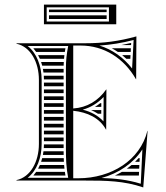

<svg xmlns="http://www.w3.org/2000/svg" viewBox="-20 -789 725 839"><path d="M194 -736H446V-747H194ZM194 -722V-706H446V-722ZM488 -683V-769H172V-683ZM456 -695H184V-757H456ZM510.1 -592H552.7L553.2 -601.3C538.2 -597.7 524 -594.6 510.1 -592ZM551.9 -578H468.7C477.8 -573.1 486.6 -567.8 495 -562H551.1ZM550.3 -548H513.9C520.2 -542.9 526.3 -537.6 532.2 -532H549.4ZM482.2 -22H586.9C587.1 -27.3 587.4 -32.7 587.6 -38H512.6C502.8 -32.2 492.6 -26.8 482.2 -22ZM570.3 -82H589.6C589.9 -87.3 590.1 -92.7 590.4 -98H585.6C580.7 -92.5 575.6 -87.1 570.3 -82ZM554.8 -68C548.2 -62.4 541.3 -57 534.1 -52H588.2C588.5 -57.3 588.7 -62.7 589 -68ZM417.9 -338C410.3 -331.9 402.6 -326.6 394.9 -322H422.6C422.6 -327.3 422.6 -332.7 422.7 -338ZM422.5 -308H378C388.8 -303.4 398.7 -298.1 408 -292H422.4C422.4 -297.3 422.5 -302.7 422.5 -308ZM125.8 -22H266C265 -27.4 264.2 -32.8 263.5 -38H138.1C134.3 -32.4 130.2 -27 125.8 -22ZM159.6 -82H259.2C258.9 -87.3 258.7 -92.6 258.5 -98H164.4C163 -92.6 161.4 -87.2 159.6 -82ZM154.3 -68C151.9 -62.5 149.3 -57.2 146.5 -52H261.7C261.1 -57.4 260.6 -62.7 260.2 -68ZM172 -158C172 -152.6 171.8 -147.3 171.4 -142H258V-158ZM170 -128C169.4 -122.6 168.5 -117.3 167.5 -112H258.2C258.1 -117.3 258.1 -122.6 258 -128ZM172 -202H258V-218H172ZM172 -188V-172H258V-188ZM172 -428V-412H258V-428ZM172 -398V-382H258V-398ZM172 -368V-352H258V-368ZM172 -338V-322H258V-338ZM172 -308V-292H258V-308ZM172 -278V-262H258V-278ZM172 -248V-232H258V-248ZM138 -562H263.3C264.1 -567.4 265 -572.7 265.9 -578H125.7C130.1 -573 134.2 -567.6 138 -562ZM146.5 -548C149.3 -542.8 151.8 -537.5 154.2 -532H259.8C260.3 -537.4 260.8 -542.7 261.4 -548ZM159.6 -518C161.4 -512.8 163 -507.4 164.4 -502H258.1C258.3 -507.4 258.5 -512.7 258.8 -518ZM167.5 -488C168.5 -482.7 169.4 -477.4 170 -472H258V-488ZM171.4 -458C171.8 -452.7 172 -447.4 172 -442H258V-458ZM300 -315V-590H332C435 -590 521.7 -534.5 574 -443H575L576 -630C499.3 -608.7 431.7 -600 352 -600H52V-598C113.6 -584.8 150 -517.2 150 -440V-160C150 -82.8 113.6 -15.2 52 -2V0H352C442.9 0 521.4 1 606 30L625 -217H624C592.4 -89.3 467.2 -10 322 -10H300V-305C361.9 -298.5 415.1 -273.9 443 -223H444L445 -398H444C409.1 -348.3 359.9 -318.9 300 -315ZM278 -12H100.8C141 -43.4 162 -99.6 162 -160V-440C162 -500.8 140 -557.4 100.8 -588H278C271.3 -554.3 268 -524.3 268 -490V-140C268 -94.7 269.2 -56.2 278 -12ZM341.6 -309.8C376.8 -319.5 407.6 -338.8 432.8 -365.3L432.2 -258.5C407.8 -284.9 376.8 -300.7 341.6 -309.8ZM423.6 -11.2C498.9 -31.8 563.1 -75.7 602.2 -136.3L595.2 13.9C536.6 -4.2 481.8 -9.5 423.6 -11.2ZM414.3 -590C464.9 -593.3 512.9 -601.1 563.9 -614.3L557.2 -489.7C519.3 -538.2 470.7 -572.6 414.3 -590Z"/></svg>

Font: SortefaxS02
Style: Medium
Weight: 500
Designer: gluk
Foundry: gluk
Version: Version 0.261